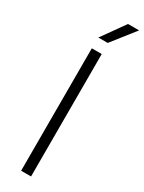

<svg xmlns="http://www.w3.org/2000/svg" viewBox="-246 -975 756 1005"><g transform="rotate(30 132.0 -472.5)"><path d="M96 0V-740H156V0ZM97.5 -806 196.5 -945H263.5L154 -806Z"/></g></svg>

Font: Encode Sans Semi Expanded Light
Style: Regular
Weight: 300
Width: 6
Designer: Multiple Designers
Foundry: Impallari Type
Version: Version 3.000; ttfautohint (v1.8.3) -l 8 -r 50 -G 200 -x 14 